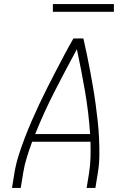

<svg xmlns="http://www.w3.org/2000/svg" viewBox="-20 -924 640 944"><path d="M39 0 51 -74Q58 -117 71.5 -159.5Q85 -202 101 -244Q117 -286 135 -327.5Q153 -369 172.5 -410.5Q192 -452 212.5 -492.5Q233 -533 254 -573.5Q275 -614 296.5 -654.5Q318 -695 341 -735H390Q399 -695 407.5 -654.5Q416 -614 423.5 -573.5Q431 -533 438 -492Q445 -451 450.5 -410Q456 -369 460.5 -327.5Q465 -286 467 -244Q469 -202 468.5 -159Q468 -116 461 -74L449 0H406L418 -74Q424 -112 425 -150.5Q426 -189 425 -227H138Q124 -189 112 -150.5Q100 -112 94 -74L82 0ZM423 -265Q416 -371 398 -475Q380 -579 358 -682Q302 -579 249 -475.5Q196 -372 153 -265ZM540 -866H240V-904H540Z"/></svg>

Font: Iosevka Curly XLtEx
Style: Italic
Weight: 200
Width: 7
Italic angle: -9°
Monospace: yes
Designer: Belleve Invis
Foundry: Belleve Invis
Version: Version 11.1.0; ttfautohint (v1.8.3)